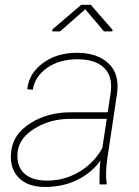

<svg xmlns="http://www.w3.org/2000/svg" viewBox="-20 -754 568 785"><path d="M173.8 -15.6Q242.2 -15.6 302.7 -50.8Q363.3 -85.9 398.4 -148.9L416.5 -268.1H267.1Q187.5 -268.1 124 -230Q60.5 -191.9 52.7 -136.7Q44.9 -82 75.2 -48.8Q106 -15.6 173.8 -15.6ZM165 10.3Q90.8 10.7 53.7 -30.3Q16.6 -71.3 26.4 -139.6Q36.1 -208 105.5 -251Q174.8 -294.9 270 -294.9H420.4L432.1 -372.1Q442.4 -440.4 406.2 -476.1Q370.1 -511.7 296.4 -511.7Q223.1 -511.7 172.9 -476.6Q122.6 -441.4 114.3 -387.7L92.3 -388.7L91.8 -391.1Q98.6 -454.1 155.3 -496.1Q211.9 -538.1 294.9 -538.1Q377.9 -538.1 423.8 -494.6Q469.7 -451.2 458.5 -371.1L418.9 -106.4Q409.7 -45.4 416.5 0H387.2Q385.7 -58.6 390.6 -97.2Q356.4 -49.3 297.9 -19.5Q239.3 10.3 165 10.3ZM440.4 -631.8 439.5 -625.5H405.3L328.6 -716.3L225.6 -625.5H193.4L194.3 -633.8L312 -734.4H351.1Z"/></svg>

Font: Roboto-ThinItalic
Style: Italic
Weight: 250
Italic angle: -12°
Designer: Google
Version: Version 1.100141; 2013; ttfautohint (v0.94.14-c901) -l 8 -r 